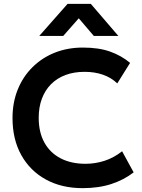

<svg xmlns="http://www.w3.org/2000/svg" viewBox="-20 -962 738 997"><path d="M409 15Q300 15 218 -30Q136 -75 90.5 -156.8Q45 -238.5 45 -349Q45 -429.5 71.8 -496.2Q98.5 -563 147.8 -612.2Q197 -661.5 263.8 -688.2Q330.5 -715 410.5 -715Q493 -715 551.5 -694.2Q610 -673.5 655.5 -635.5L589 -529Q557 -559.5 514.2 -574.2Q471.5 -589 419.5 -589Q364 -589 320 -572.5Q276 -556 245 -524.8Q214 -493.5 197.5 -449.5Q181 -405.5 181 -350.5Q181 -275 210.5 -221.8Q240 -168.5 294.5 -140Q349 -111.5 424 -111.5Q474.5 -111.5 522.8 -127Q571 -142.5 614 -176.5L674 -67Q624 -28 558.2 -6.5Q492.5 15 409 15ZM184 -775.5 331 -942H451.5L594.5 -775.5H467L389 -867L308.5 -775.5Z"/></svg>

Font: Geologica Medium
Style: Regular
Weight: 500
Designer: Sindre Bremnes, Frode Helland
Foundry: Monokrom Skriftforlag AS
Version: Version 1.010;gftools[0.9.28]